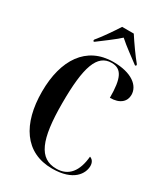

<svg xmlns="http://www.w3.org/2000/svg" viewBox="-226 -1033 1002 1145"><g transform="rotate(30 275.5 -460.5)"><path d="M159 -781V-771H167C206 -801 264 -842 306 -880C348 -842 407 -801 446 -771H454V-781C422 -819 375 -886 346 -931H266C237 -886 191 -819 159 -781ZM326 10C473 10 517 -65 517 -118C517 -132 512 -157 487 -165C478 -62 433 -2 348 -2C229 -2 184 -108 184 -358C184 -608 221 -714 320 -714C389 -714 414 -662 414 -528C483 -528 517 -562 517 -607C517 -671 452 -724 326 -724C141 -724 45 -577 45 -358C45 -137 139 10 326 10Z"/></g></svg>

Font: Noto Serif Display ExtraCondensed
Style: Bold
Weight: 700
Width: 2
Designer: Monotype Design Team
Foundry: Monotype Imaging Inc.
Version: Version 2.009